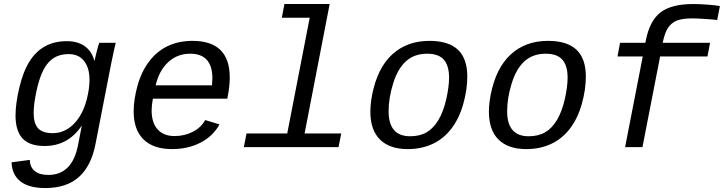

<svg xmlns="http://www.w3.org/2000/svg" viewBox="-20 -745 3665 972"><path d="M209 207Q126.5 207 83.5 173.3Q40.5 139.6 38.6 76.7L130.9 64.5Q131.8 101.1 155.8 120.8Q179.7 140.6 224.6 140.6Q346.7 140.6 375.5 -13.2L394 -107.9H393.1Q324.2 -5.9 205.6 -5.9Q129.4 -5.9 94 -44.2Q58.6 -82.5 58.6 -160.2Q58.6 -220.7 78.1 -302.5Q97.7 -384.3 129.9 -434.8Q162.1 -485.4 208.7 -511Q255.4 -536.6 318.4 -536.6Q373.5 -536.6 409.2 -511Q444.8 -485.4 457.5 -438H459Q462.4 -456.1 471.2 -490Q480 -523.9 482.4 -528.3H565.9L556.6 -488.3L542 -418.9L463.4 -15.6Q441.9 95.2 379.4 151.1Q316.9 207 209 207ZM433.1 -340.3Q433.1 -401.9 405.5 -436.5Q377.9 -471.2 327.6 -471.2Q283.7 -471.2 252.9 -452.1Q222.2 -433.1 200.7 -392.6Q179.2 -352.1 164.8 -284.9Q150.4 -217.8 150.4 -173.3Q150.4 -119.6 173.1 -95.2Q195.8 -70.8 248 -70.8Q287.1 -70.8 321.5 -91.8Q356 -112.8 381.3 -152.1Q406.7 -191.4 419.9 -244.4Q433.1 -297.4 433.1 -340.3Z M753.9 -245.6Q747.6 -211.9 747.6 -186.5Q747.6 -123.5 778.1 -89.8Q808.6 -56.2 863.8 -56.2Q913.6 -56.2 955.8 -77.6Q998 -99.1 1018.6 -137.2L1091.3 -115.2Q1057.6 -54.7 994.4 -22.5Q931.2 9.8 851.1 9.8Q756.3 9.8 706.5 -39.3Q656.7 -88.4 656.7 -180.7Q656.7 -241.2 676.3 -311.8Q695.8 -382.3 734.9 -433.8Q773.9 -485.4 829.1 -511.7Q884.3 -538.1 954.6 -538.1Q1143.1 -538.1 1143.1 -353Q1143.1 -308.6 1132.8 -257.3L1130.9 -245.6ZM942.9 -473.1Q877.9 -473.1 831.8 -430.7Q785.6 -388.2 768.1 -313H1053.2L1055.2 -348.1Q1055.2 -473.1 942.9 -473.1Z M1522 -69.3H1707.5L1693.8 0H1214.4L1228 -69.3H1434.1L1547.9 -655.3H1406.7L1419.9 -724.6H1648.9Z M2044.4 9.8Q1952.6 9.8 1903.8 -38.3Q1855 -86.4 1855 -179.2Q1855 -217.8 1863.8 -264.6Q1890.6 -400.9 1965.6 -469.5Q2040.5 -538.1 2153.8 -538.1Q2251 -538.1 2298.3 -493.2Q2345.7 -448.2 2345.7 -357.4Q2345.7 -291.5 2325.2 -218.5Q2304.7 -145.5 2265.1 -93.8Q2225.6 -42 2169.4 -16.1Q2113.3 9.8 2044.4 9.8ZM2253.4 -351.6Q2253.4 -412.6 2226.8 -442.9Q2200.2 -473.1 2142.6 -473.1Q2078.1 -473.1 2035.9 -435.5Q1993.7 -397.9 1970.5 -323.2Q1947.3 -248.5 1947.3 -182.1Q1947.3 -55.2 2056.2 -55.2Q2105.5 -55.2 2140.1 -75.4Q2174.8 -95.7 2200 -138.2Q2225.1 -180.7 2239.3 -243.4Q2253.4 -306.2 2253.4 -351.6Z M2644.5 9.8Q2552.7 9.8 2503.9 -38.3Q2455.1 -86.4 2455.1 -179.2Q2455.1 -217.8 2463.9 -264.6Q2490.7 -400.9 2565.7 -469.5Q2640.6 -538.1 2753.9 -538.1Q2851.1 -538.1 2898.4 -493.2Q2945.8 -448.2 2945.8 -357.4Q2945.8 -291.5 2925.3 -218.5Q2904.8 -145.5 2865.2 -93.8Q2825.7 -42 2769.5 -16.1Q2713.4 9.8 2644.5 9.8ZM2853.5 -351.6Q2853.5 -412.6 2826.9 -442.9Q2800.3 -473.1 2742.7 -473.1Q2678.2 -473.1 2636 -435.5Q2593.8 -397.9 2570.6 -323.2Q2547.4 -248.5 2547.4 -182.1Q2547.4 -55.2 2656.2 -55.2Q2705.6 -55.2 2740.2 -75.4Q2774.9 -95.7 2800 -138.2Q2825.2 -180.7 2839.4 -243.4Q2853.5 -306.2 2853.5 -351.6Z M3321.8 -459 3232.4 0H3144.5L3233.9 -459H3106L3119.1 -528.3H3247.1L3249.5 -540.5Q3269 -640.1 3324 -682.4Q3378.9 -724.6 3489.3 -724.6Q3523.4 -724.6 3563.5 -721.4Q3603.5 -718.3 3624.5 -714.4L3610.8 -643.6Q3596.7 -646 3551.8 -648.9Q3506.8 -651.9 3485.4 -651.9Q3434.1 -651.9 3406.2 -640.6Q3378.4 -629.4 3361.6 -603.8Q3344.7 -578.1 3335 -528.3H3574.7L3561.5 -459Z"/></svg>

Font: Cousine
Style: Italic
Weight: 400
Italic angle: -12°
Monospace: yes
Designer: Steve Matteson
Foundry: Monotype Imaging Inc.
Version: Version 1.21